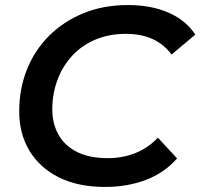

<svg xmlns="http://www.w3.org/2000/svg" viewBox="-20 -730 793 760"><path d="M396 10Q289 10 213 -28Q137 -66 96.5 -133.5Q56 -201 56 -289Q56 -378 86.5 -454.5Q117 -531 174 -588Q231 -645 310 -677.5Q389 -710 487 -710Q578 -710 647 -680Q716 -650 753 -593L659 -514Q630 -554 585 -575Q540 -596 478 -596Q411 -596 357 -573Q303 -550 265 -508.5Q227 -467 207 -412.5Q187 -358 187 -297Q187 -240 212 -196Q237 -152 286 -128Q335 -104 406 -104Q465 -104 515.5 -124Q566 -144 605 -185L681 -103Q630 -45 556.5 -17.5Q483 10 396 10Z"/></svg>

Font: MOST Montserrat SemiBold
Style: Italic
Weight: 600
Italic angle: -11.3°
Designer: Julieta Ulanovsky
Foundry: Julieta Ulanovsky
Version: Version 8.000;March 11, 2024;FontCreator 15.0.0.2926 64-bit